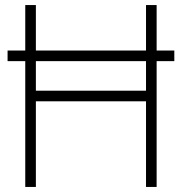

<svg xmlns="http://www.w3.org/2000/svg" viewBox="-20 -740 720 760"><path d="M80 0V-720H122V-381H558V-720H600V0H558V-339H122V0ZM10 -498V-540H670V-498Z"/></svg>

Font: Manrope ExtraLight
Style: Regular
Weight: 200
Designer: Mikhail Sharanda
Foundry: Mikhail Sharanda
Version: Version 4.505